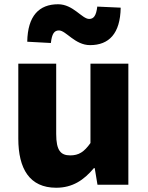

<svg xmlns="http://www.w3.org/2000/svg" viewBox="-20 -868 694 902"><path d="M244 14C321 14 374 -22 421 -78H425L438 0H583V-569H405V-196C375 -154 350 -138 310 -138C265 -138 244 -161 244 -239V-569H66V-217C66 -75 119 14 244 14ZM403 -656C492 -656 545 -710 547 -832L437 -837C432 -794 420 -779 399 -779C365 -779 324 -848 253 -848C164 -848 110 -794 108 -672L219 -666C224 -710 235 -725 257 -725C290 -725 332 -656 403 -656Z"/></svg>

Font: Noto Sans CJK HK Black
Style: Regular
Weight: 900
Designer: Ryoko NISHIZUKA 西塚涼子 (kana, bopomofo & ideographs); Paul D. Hunt (Latin, Greek & Cyrillic); Sandoll Communications 산돌커뮤니
Foundry: Adobe
Version: Version 2.004;hotconv 1.0.118;makeotfexe 2.5.65603